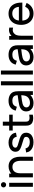

<svg xmlns="http://www.w3.org/2000/svg" viewBox="1656 -2366 734 4085"><g transform="rotate(-90 2022.5 -324.0)"><path d="M133.3 -560.1Q109.4 -560.1 93.3 -576.2Q77.1 -592.3 77.1 -615.2Q77.1 -639.2 93.5 -654.8Q109.9 -670.4 133.3 -670.4Q157.2 -670.4 173.1 -654.5Q189 -638.7 189 -615.2Q189 -592.3 173.1 -576.2Q157.2 -560.1 133.3 -560.1ZM175.8 9.3H90.3V-495.1H175.8Z M730 9.3H643.6V-248Q643.6 -331.5 611.3 -378.7Q579.1 -425.8 512.7 -425.8Q448.2 -425.8 413.3 -382.6Q378.4 -339.4 378.4 -259.3V9.3H292V-495.1H371.6V-449.7Q381.8 -464.4 425.8 -486.1Q469.7 -507.8 524.9 -507.8Q597.2 -507.8 643.3 -472.4Q689.5 -437 709.7 -382.6Q730 -328.1 730 -267.1Z M1039.1 22.5Q980.5 22.5 934.3 5.1Q888.2 -12.2 858.9 -45.4Q829.6 -78.6 819.8 -133.8L905.8 -148.4Q917.5 -101.1 953.4 -78.9Q989.3 -56.6 1043 -56.6Q1094.7 -56.6 1123.5 -77.4Q1152.3 -98.1 1152.3 -133.8Q1152.3 -153.8 1143.3 -165.5Q1134.3 -177.2 1106.7 -188.2Q1079.1 -199.2 1015.1 -216.8Q947.8 -235.4 908.9 -254.2Q870.1 -272.9 853 -298.3Q835.9 -323.7 835.9 -360.8Q835.9 -404.8 860.8 -438.5Q885.7 -472.2 929.9 -490.5Q974.1 -508.8 1030.3 -508.8Q1086.4 -508.8 1132.3 -490Q1178.2 -471.2 1206.3 -437Q1234.4 -402.8 1240.7 -350.6L1154.3 -334.5Q1146 -383.8 1112.3 -406.7Q1078.6 -429.7 1024.9 -429.7Q994.1 -429.7 970.7 -421.1Q947.3 -412.6 934.8 -397.7Q922.4 -382.8 922.4 -363.8Q922.4 -347.2 932.6 -335.9Q942.9 -324.7 971.4 -313.5Q1000 -302.2 1057.6 -287.6Q1127 -269.5 1166.3 -250Q1205.6 -230.5 1223.1 -202.9Q1240.7 -175.3 1240.7 -134.3Q1240.7 -86.9 1216.3 -51Q1191.9 -15.1 1146.2 3.7Q1100.6 22.5 1039.1 22.5Z M1548.3 16.1Q1499 16.1 1462.2 -0.7Q1425.3 -17.6 1407.2 -54.2Q1397 -74.7 1393.8 -95.9Q1390.6 -117.2 1390.6 -147.9V-419.9H1286.6V-495.1H1390.6V-630.4H1476.1V-495.1H1625V-419.9H1476.1V-151.9Q1476.1 -130.4 1477.8 -117.7Q1479.5 -105 1484.9 -95.2Q1494.6 -77.6 1512.2 -69.8Q1529.8 -62 1558.1 -62Q1583 -62 1625 -68.8V7.3Q1580.6 16.1 1548.3 16.1Z M1869.6 22.9Q1814 22.9 1773.9 2.4Q1733.9 -18.1 1713.9 -53.2Q1693.8 -88.4 1693.8 -130.4Q1693.8 -190.4 1728.8 -227.8Q1763.7 -265.1 1825.2 -280.3Q1860.8 -289.1 1905 -295.9Q1949.2 -302.7 2006.8 -310.1L2038.6 -314.5Q2038.1 -370.6 2010.3 -399.2Q1982.4 -427.7 1918.9 -427.7Q1870.6 -427.7 1839.4 -406.7Q1808.1 -385.7 1793 -331.5L1710.4 -356.4Q1730.5 -433.6 1783.7 -471.2Q1836.9 -508.8 1919.9 -508.8Q1988.8 -508.8 2038.1 -482.2Q2087.4 -455.6 2107.9 -405.8Q2123.5 -368.7 2123.5 -301.8V9.3H2044.9V-46.9Q2032.7 -27.3 1983.4 -2.2Q1934.1 22.9 1869.6 22.9ZM1877 -52.7Q1919.9 -52.7 1952.6 -68.4Q1985.4 -84 2005.6 -110.8Q2025.9 -137.7 2031.7 -172.9Q2038.1 -200.7 2038.1 -238.8Q2031.7 -237.8 2023.9 -236.8Q1962.9 -230 1925 -224.1Q1887.2 -218.3 1856.9 -210Q1779.3 -187 1779.3 -130.4Q1779.3 -110.4 1789.3 -92.8Q1799.3 -75.2 1821 -64Q1842.8 -52.7 1877 -52.7Z M2335 9.3H2249.5V-670.9H2335Z M2564.5 9.3H2479V-670.9H2564.5Z M2848.1 22.9Q2792.5 22.9 2752.4 2.4Q2712.4 -18.1 2692.4 -53.2Q2672.4 -88.4 2672.4 -130.4Q2672.4 -190.4 2707.3 -227.8Q2742.2 -265.1 2803.7 -280.3Q2839.4 -289.1 2883.5 -295.9Q2927.7 -302.7 2985.4 -310.1L3017.1 -314.5Q3016.6 -370.6 2988.8 -399.2Q2960.9 -427.7 2897.5 -427.7Q2849.1 -427.7 2817.9 -406.7Q2786.6 -385.7 2771.5 -331.5L2689 -356.4Q2709 -433.6 2762.2 -471.2Q2815.4 -508.8 2898.4 -508.8Q2967.3 -508.8 3016.6 -482.2Q3065.9 -455.6 3086.4 -405.8Q3102.1 -368.7 3102.1 -301.8V9.3H3023.4V-46.9Q3011.2 -27.3 2961.9 -2.2Q2912.6 22.9 2848.1 22.9ZM2855.5 -52.7Q2898.4 -52.7 2931.2 -68.4Q2963.9 -84 2984.1 -110.8Q3004.4 -137.7 3010.3 -172.9Q3016.6 -200.7 3016.6 -238.8Q3010.3 -237.8 3002.4 -236.8Q2941.4 -230 2903.6 -224.1Q2865.7 -218.3 2835.4 -210Q2757.8 -187 2757.8 -130.4Q2757.8 -110.4 2767.8 -92.8Q2777.8 -75.2 2799.6 -64Q2821.3 -52.7 2855.5 -52.7Z M3304.7 9.3H3218.8V-495.1H3297.9V-446.3Q3295.9 -442.9 3319.8 -460.9Q3340.8 -480 3370.8 -489.7Q3400.9 -499.5 3431.2 -499.5Q3451.7 -499.5 3477.1 -492.7V-412.6Q3447.3 -419.4 3430.2 -419.4Q3387.2 -419.4 3357.9 -395Q3326.7 -370.6 3315.7 -332.3Q3304.7 -293.9 3304.7 -242.7Z M3777.8 22.9Q3705.1 22.9 3649.9 -10.3Q3594.7 -43.5 3565.2 -103Q3535.6 -162.6 3535.6 -240.7Q3535.6 -321.3 3564.7 -382.1Q3593.8 -442.9 3647.9 -475.8Q3702.1 -508.8 3775.4 -508.8Q3848.1 -508.8 3900.6 -475.8Q3953.1 -442.9 3981 -382.1Q4008.8 -321.3 4008.8 -238.8V-215.3H3626.5Q3629.9 -144.5 3668.5 -102.1Q3707 -59.6 3775.4 -59.6Q3824.2 -59.6 3860.8 -82Q3897.5 -104.5 3922.9 -155.3L4002.4 -124.5Q3968.3 -50.3 3910.2 -13.7Q3852.1 22.9 3777.8 22.9ZM3918.5 -289.1Q3913.1 -354.5 3877 -391.8Q3840.8 -429.2 3776.9 -429.2Q3711.9 -429.2 3673.1 -391.1Q3634.3 -353 3627.9 -289.1Z"/></g></svg>

Font: Potro Sans Bangla SemiBold
Style: Regular
Weight: 600
Designer: Jayed Ahsan Saad
Foundry: Codepotro
Version: Potro Sans Bangla;Version 0.996;CodepotroFonts;